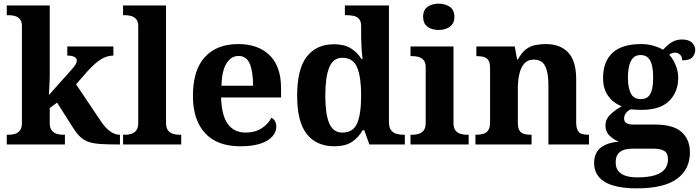

<svg xmlns="http://www.w3.org/2000/svg" viewBox="-20 -790 3827 1050"><path d="M17 0V-53H29Q44 -53 60.5 -57.5Q77 -62 88.5 -76Q100 -90 100 -118V-646Q100 -673 88 -686Q76 -699 59.5 -703Q43 -707 29 -707H17V-760H252V-374Q252 -361 251 -343Q250 -325 249.5 -308.5Q249 -292 248 -281Q247 -270 247 -270L373 -411Q384 -424 390 -432.5Q396 -441 398 -447.5Q400 -454 400 -459Q400 -472 386.5 -479Q373 -486 348 -486V-536H600V-486Q583 -486 566 -481Q549 -476 532 -465.5Q515 -455 497 -439Q479 -423 459 -401L396 -329L529 -131Q555 -91 582 -72Q609 -53 633 -53H636V0H622Q567 0 529.5 -2.5Q492 -5 466 -13.5Q440 -22 420.5 -40Q401 -58 381 -89L292 -229L252 -199V-118Q252 -90 263.5 -76Q275 -62 292 -57.5Q309 -53 323 -53H335V0Z M653 0V-53H665Q680 -53 696.5 -57.5Q713 -62 724.5 -76Q736 -90 736 -118V-646Q736 -673 724 -686Q712 -699 695.5 -703Q679 -707 665 -707H653V-760H888V-118Q888 -90 899.5 -76Q911 -62 928 -57.5Q945 -53 959 -53H971V0Z M1294 10Q1167 10 1101 -62.5Q1035 -135 1035 -265Q1035 -406 1100 -477.5Q1165 -549 1283 -549Q1392 -549 1454.5 -488Q1517 -427 1517 -308V-257H1189Q1192 -157 1226.5 -111Q1261 -65 1323 -65Q1375 -65 1411 -88.5Q1447 -112 1464 -146Q1478 -139 1484.5 -126.5Q1491 -114 1491 -97Q1491 -69 1470 -44.5Q1449 -20 1405.5 -5Q1362 10 1294 10ZM1364 -321Q1364 -398 1346 -441Q1328 -484 1285 -484Q1243 -484 1218 -442.5Q1193 -401 1191 -321Z M1809 10Q1711 10 1658 -56.5Q1605 -123 1605 -267Q1605 -412 1657.5 -480Q1710 -548 1807 -548Q1863 -548 1899 -525.5Q1935 -503 1956 -468H1963Q1959 -496.5 1957 -531.2Q1955 -566 1955 -590V-645Q1955 -673 1944 -686Q1933 -699 1914.5 -703Q1896 -707 1874 -707H1866V-760H2107V-123Q2107 -93 2118.5 -78Q2130 -63 2148.8 -58Q2167.6 -53 2190 -53H2194V0H2000L1972 -78H1963Q1941 -38 1904.7 -14Q1868.4 10 1809 10ZM1852.3 -65Q1911 -65 1933 -115.3Q1955 -165.6 1955 -269Q1955 -368.2 1933.1 -421.1Q1911.3 -474 1851.7 -474Q1802 -474 1780.5 -421.1Q1759 -368.1 1759 -268Q1759 -166.5 1780.4 -115.8Q1801.9 -65 1852.3 -65Z M2225 0V-53H2237Q2252 -53 2268.5 -57.5Q2285 -62 2296.5 -75.9Q2308 -89.8 2308 -117.7V-422Q2308 -448.9 2296 -462Q2284 -475 2267.5 -479Q2251 -483 2237 -483H2225V-536H2460V-118Q2460 -90 2471.5 -76Q2483 -62 2500 -57.5Q2517 -53 2531 -53H2543V0ZM2379.1 -626Q2343 -626 2318.5 -643.5Q2294 -661 2294 -698Q2294 -736 2318.7 -753Q2343.5 -770 2379.5 -770Q2414 -770 2439.5 -753Q2465 -736 2465 -698Q2465 -661 2439.4 -643.5Q2413.8 -626 2379.1 -626Z M2580 0V-53H2582Q2605 -53 2622.5 -58Q2640 -63 2650 -77.7Q2660 -92.4 2660 -121.8V-417.6Q2660 -446 2651 -460Q2642 -474 2626 -478.5Q2610 -483 2588 -483H2585V-536H2795L2807.7 -465H2812.5Q2833 -503 2856.5 -520.5Q2880 -538 2907.3 -543.5Q2934.7 -549 2965.9 -549Q3043 -549 3087 -503.2Q3131 -457.4 3131 -356V-123.5Q3131 -93 3138.5 -78Q3146 -63 3161 -58Q3176 -53 3198 -53H3201V0H2979V-329Q2979 -394 2961.1 -429Q2943.3 -464 2898.8 -464Q2866 -464 2847.2 -442.5Q2828.3 -420.9 2820.2 -385.5Q2812 -350.1 2812 -309V-118Q2812 -90 2821 -76Q2830 -62 2846 -57.5Q2862 -53 2884 -53H2887V0Z M3463 240Q3345 240 3287 204.5Q3229 169 3229 101Q3229 65 3244.5 40.5Q3260 16 3290.5 2Q3321 -12 3364 -15Q3337 -26 3314 -47.5Q3291 -69 3291 -104Q3291 -137 3316 -162Q3341 -187 3380 -209Q3336 -225 3307 -264Q3278 -303 3278 -364Q3278 -452 3329 -500.5Q3380 -549 3487 -549Q3522 -549 3553 -540Q3584 -531 3606 -518Q3632 -547 3656 -560.5Q3680 -574 3710 -574Q3746 -574 3764 -557Q3782 -540 3782 -517Q3782 -495 3767 -477.5Q3752 -460 3711 -460Q3711 -480 3699 -491Q3687 -502 3673 -502Q3665 -502 3655 -499Q3645 -496 3640 -491Q3660 -469 3674.5 -435Q3689 -401 3689 -364Q3689 -288 3640 -238.5Q3591 -189 3487 -189Q3476 -189 3457 -190Q3438 -191 3429 -192Q3415 -186 3404 -172.5Q3393 -159 3393 -141Q3393 -125 3406 -117Q3419 -109 3440 -109H3561Q3661 -109 3707 -68.5Q3753 -28 3753 44Q3753 136 3682 188Q3611 240 3463 240ZM3465 180Q3524 180 3561 168.5Q3598 157 3615.5 135Q3633 113 3633 80Q3633 48 3613 35.5Q3593 23 3552 23H3436Q3416 23 3395.5 28.5Q3375 34 3361 50Q3347 66 3347 99Q3347 126 3360.5 144Q3374 162 3400.5 171Q3427 180 3465 180ZM3484 -248Q3511 -248 3525.5 -262Q3540 -276 3546 -302.5Q3552 -329 3552 -365Q3552 -402 3546 -430Q3540 -458 3525 -473.5Q3510 -489 3483 -489Q3457 -489 3442 -473Q3427 -457 3420.5 -429Q3414 -401 3414 -364Q3414 -312 3429.5 -280Q3445 -248 3484 -248Z"/></svg>

Font: Noto Serif Gujarati
Style: Regular
Weight: 400
Designer: Universal Thirst, Indian Type Foundry and the Monotype Design Team
Foundry: Monotype Imaging Inc.
Version: Version 2.102